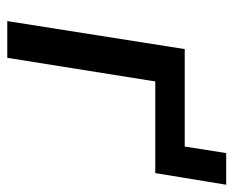

<svg xmlns="http://www.w3.org/2000/svg" viewBox="-77 -565 642 528"><g transform="rotate(90 244.0 -301.0)"><path d="M38 0 115 -488H383L401 -602H488L456 -407H204L139 0Z"/></g></svg>

Font: Nunito Sans SemiBold
Style: Italic
Weight: 600
Italic angle: -9°
Designer: Vernon Adams
Foundry: Vernon Adams
Version: Version 3.006; ttfautohint (v1.8.3)